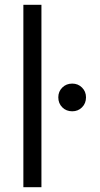

<svg xmlns="http://www.w3.org/2000/svg" viewBox="-20 -777 416 797"><path d="M77 -757H152V0H77ZM280 -430Q304 -430 320.5 -413.5Q337 -397 337 -373Q337 -348 320.5 -331.5Q304 -315 280 -315Q255 -315 238.5 -331.5Q222 -348 222 -373Q222 -397 238.5 -413.5Q255 -430 280 -430Z"/></svg>

Font: Eudoxus Sans
Style: Regular
Weight: 400
Designer: Stijn de Vries
Foundry: tokotype
Version: Version 2.005